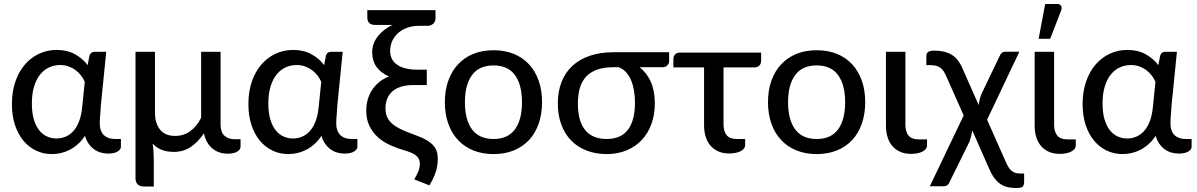

<svg xmlns="http://www.w3.org/2000/svg" viewBox="-20 -769 6027 967"><path d="M407 -357Q399.5 -373.5 388 -388.8Q376.5 -404 360.8 -415.8Q345 -427.5 325.5 -434.5Q306 -441.5 282.5 -441.5Q254 -441.5 228.2 -430Q202.5 -418.5 183 -394.8Q163.5 -371 152 -334.5Q140.5 -298 140.5 -247.5Q140.5 -201 150.5 -167.5Q160.5 -134 177.5 -112.8Q194.5 -91.5 217 -81.5Q239.5 -71.5 264.5 -71.5Q289 -71.5 310.8 -80.8Q332.5 -90 349.8 -109.2Q367 -128.5 378.5 -158.5Q390 -188.5 394 -230ZM589 -69V-29.5Q589 -16.5 572.2 -6Q555.5 4.5 524.5 4.5Q505 4.5 487 -0.8Q469 -6 453.8 -17Q438.5 -28 426.8 -44.8Q415 -61.5 408 -85Q392 -60.5 372.2 -43Q352.5 -25.5 331 -14.5Q309.5 -3.5 286.8 1.8Q264 7 241.5 7Q199 7 162.2 -10.2Q125.5 -27.5 98.2 -60Q71 -92.5 55.5 -139.2Q40 -186 40 -245Q40 -307 57.2 -357.5Q74.5 -408 105 -443.5Q135.5 -479 176.5 -498.2Q217.5 -517.5 265.5 -517.5Q318.5 -517.5 357.8 -495.8Q397 -474 421.5 -441L430.5 -488.5Q436.5 -508 456 -508H515L488 -239Q487 -214.5 484.8 -191Q482.5 -167.5 482.5 -147Q482.5 -126 488.5 -111.2Q494.5 -96.5 504.5 -87.2Q514.5 -78 528.2 -73.5Q542 -69 558 -69Z M1191.5 -68V-29Q1191.5 -16 1174.8 -5.5Q1158 5 1127 5Q1106 5 1086.8 -1Q1067.5 -7 1051.5 -19.8Q1035.5 -32.5 1024 -51.8Q1012.5 -71 1007 -97.5Q977.5 -53 940.2 -28.5Q903 -4 856 -4Q786 -4 748.5 -46Q752 -25 753.2 -3.5Q754.5 18 754.5 36V170.5H706Q685 170.5 673.8 159.8Q662.5 149 662.5 128.5V-508H760.5V-202.5Q760.5 -148.5 785.8 -116.5Q811 -84.5 862 -84.5Q906 -84.5 938.8 -108.8Q971.5 -133 993 -176V-508H1091V-141Q1091 -103.5 1110 -85.8Q1129 -68 1160.5 -68Z M1598 -357Q1590.5 -373.5 1579 -388.8Q1567.5 -404 1551.8 -415.8Q1536 -427.5 1516.5 -434.5Q1497 -441.5 1473.5 -441.5Q1445 -441.5 1419.2 -430Q1393.5 -418.5 1374 -394.8Q1354.5 -371 1343 -334.5Q1331.5 -298 1331.5 -247.5Q1331.5 -201 1341.5 -167.5Q1351.5 -134 1368.5 -112.8Q1385.5 -91.5 1408 -81.5Q1430.5 -71.5 1455.5 -71.5Q1480 -71.5 1501.8 -80.8Q1523.5 -90 1540.8 -109.2Q1558 -128.5 1569.5 -158.5Q1581 -188.5 1585 -230ZM1780 -69V-29.5Q1780 -16.5 1763.2 -6Q1746.5 4.5 1715.5 4.5Q1696 4.5 1678 -0.8Q1660 -6 1644.8 -17Q1629.5 -28 1617.8 -44.8Q1606 -61.5 1599 -85Q1583 -60.5 1563.2 -43Q1543.5 -25.5 1522 -14.5Q1500.5 -3.5 1477.8 1.8Q1455 7 1432.5 7Q1390 7 1353.2 -10.2Q1316.5 -27.5 1289.2 -60Q1262 -92.5 1246.5 -139.2Q1231 -186 1231 -245Q1231 -307 1248.2 -357.5Q1265.5 -408 1296 -443.5Q1326.5 -479 1367.5 -498.2Q1408.5 -517.5 1456.5 -517.5Q1509.5 -517.5 1548.8 -495.8Q1588 -474 1612.5 -441L1621.5 -488.5Q1627.5 -508 1647 -508H1706L1679 -239Q1678 -214.5 1675.8 -191Q1673.5 -167.5 1673.5 -147Q1673.5 -126 1679.5 -111.2Q1685.5 -96.5 1695.5 -87.2Q1705.5 -78 1719.2 -73.5Q1733 -69 1749 -69Z M2173.5 -677Q2173.5 -659.5 2161.5 -649.2Q2149.5 -639 2135 -639H2090.5Q2058 -639 2031 -629.2Q2004 -619.5 1985 -602.5Q1966 -585.5 1955.5 -562.5Q1945 -539.5 1945 -512.5Q1945 -467 1980.8 -442.5Q2016.5 -418 2084 -418H2129.5V-340.5H2061Q2025 -340.5 1998.8 -332Q1972.5 -323.5 1955.2 -308Q1938 -292.5 1929.8 -271Q1921.5 -249.5 1921.5 -223.5Q1921.5 -196.5 1931 -177Q1940.5 -157.5 1959.8 -142.2Q1979 -127 2008 -114Q2037 -101 2076 -87Q2108 -75.5 2129 -63Q2150 -50.5 2162.5 -36.2Q2175 -22 2180 -5.5Q2185 11 2185 30.5Q2185 67 2173.8 99.8Q2162.5 132.5 2142.5 164.5L2066.5 134.5Q2076 118.5 2085.2 97.8Q2094.5 77 2094.5 56.5Q2094.5 46 2091.5 36.8Q2088.5 27.5 2080.8 19.2Q2073 11 2059 3.8Q2045 -3.5 2022.5 -10Q1983.5 -21 1947.8 -36.8Q1912 -52.5 1884.8 -76.5Q1857.5 -100.5 1841 -134Q1824.5 -167.5 1824.5 -214Q1824.5 -237.5 1830.5 -262Q1836.5 -286.5 1850 -309.5Q1863.5 -332.5 1885.2 -351.8Q1907 -371 1939 -384Q1897.5 -402 1876 -432.5Q1854.5 -463 1854.5 -505.5Q1854.5 -529 1862.2 -549.5Q1870 -570 1883.8 -587.2Q1897.5 -604.5 1916 -618.8Q1934.5 -633 1956 -643.5H1870Q1848 -643.5 1839 -653.8Q1830 -664 1830 -681.5V-718H2173.5Z M2466 -516Q2522 -516 2567.2 -497.8Q2612.5 -479.5 2644.2 -445.2Q2676 -411 2693 -362.8Q2710 -314.5 2710 -254.5Q2710 -194.5 2693 -146Q2676 -97.5 2644.2 -63.5Q2612.5 -29.5 2567.2 -11.2Q2522 7 2466 7Q2409.5 7 2364.2 -11.2Q2319 -29.5 2287 -63.5Q2255 -97.5 2237.8 -146Q2220.5 -194.5 2220.5 -254.5Q2220.5 -314.5 2237.8 -362.8Q2255 -411 2287 -445.2Q2319 -479.5 2364.2 -497.8Q2409.5 -516 2466 -516ZM2466 -69Q2538 -69 2573.5 -117.5Q2609 -166 2609 -254Q2609 -342 2573.5 -390.8Q2538 -439.5 2466 -439.5Q2393 -439.5 2357.2 -390.8Q2321.5 -342 2321.5 -254Q2321.5 -166 2357.2 -117.5Q2393 -69 2466 -69Z M3070.5 -430.5Q3022.5 -430.5 2988.2 -418.5Q2954 -406.5 2932.2 -383.2Q2910.5 -360 2900.5 -325.8Q2890.5 -291.5 2890.5 -246.5Q2890.5 -159 2927.2 -114Q2964 -69 3035 -69Q3107.5 -69 3142.8 -115.8Q3178 -162.5 3178 -252.5Q3178 -284 3173 -313Q3168 -342 3158 -365.8Q3148 -389.5 3132.2 -406.2Q3116.5 -423 3095.5 -430.5ZM3350 -506V-459.5Q3350 -450.5 3341.5 -440.5Q3333 -430.5 3318 -430.5H3201Q3237.5 -402.5 3257.8 -357Q3278 -311.5 3278 -248.5Q3278 -192.5 3261.2 -145.5Q3244.5 -98.5 3213 -64.8Q3181.5 -31 3136.5 -12Q3091.5 7 3035.5 7Q2980.5 7 2935 -10.5Q2889.5 -28 2857.2 -60.8Q2825 -93.5 2807.2 -141Q2789.5 -188.5 2789.5 -248.5Q2789.5 -308.5 2808.2 -356.2Q2827 -404 2862.8 -437.2Q2898.5 -470.5 2951 -488.2Q3003.5 -506 3071 -506Z M3813.5 -465Q3813.5 -448 3804.5 -438.8Q3795.5 -429.5 3779 -429.5H3624V-144Q3624 -107 3639.8 -88Q3655.5 -69 3690.5 -69H3733V-39Q3733 -28.5 3726.5 -20.5Q3720 -12.5 3709 -7Q3698 -1.5 3683.2 1.2Q3668.5 4 3652.5 4Q3621.5 4 3597.8 -6.5Q3574 -17 3558 -35.8Q3542 -54.5 3534 -80.8Q3526 -107 3526 -138.5V-429.5H3371.5V-472.5Q3371.5 -485 3379.8 -494.5Q3388 -504 3404.5 -504H3813.5Z M4093.5 -516Q4149.5 -516 4194.8 -497.8Q4240 -479.5 4271.8 -445.2Q4303.5 -411 4320.5 -362.8Q4337.5 -314.5 4337.5 -254.5Q4337.5 -194.5 4320.5 -146Q4303.5 -97.5 4271.8 -63.5Q4240 -29.5 4194.8 -11.2Q4149.5 7 4093.5 7Q4037 7 3991.8 -11.2Q3946.5 -29.5 3914.5 -63.5Q3882.5 -97.5 3865.2 -146Q3848 -194.5 3848 -254.5Q3848 -314.5 3865.2 -362.8Q3882.5 -411 3914.5 -445.2Q3946.5 -479.5 3991.8 -497.8Q4037 -516 4093.5 -516ZM4093.5 -69Q4165.5 -69 4201 -117.5Q4236.5 -166 4236.5 -254Q4236.5 -342 4201 -390.8Q4165.5 -439.5 4093.5 -439.5Q4020.5 -439.5 3984.8 -390.8Q3949 -342 3949 -254Q3949 -166 3984.8 -117.5Q4020.5 -69 4093.5 -69Z M4442 -508H4540V-142Q4540 -105.5 4555.8 -86.2Q4571.5 -67 4606.5 -67H4649V-37Q4649 -26.5 4642.5 -18.5Q4636 -10.5 4625 -5Q4614 0.5 4599.2 3.2Q4584.5 6 4568.5 6Q4537.5 6 4513.8 -4.5Q4490 -15 4474 -33.8Q4458 -52.5 4450 -78.8Q4442 -105 4442 -136.5Z M5138 105V144.5Q5138 165 5130 171.5Q5122 178 5098.5 178Q5077.5 178 5058.2 174.2Q5039 170.5 5021.8 159.8Q5004.5 149 4989.5 129.8Q4974.5 110.5 4961.5 80L4877 -112Q4874.5 -96.5 4870.8 -82Q4867 -67.5 4863 -56L4761.5 149.5Q4759 157.5 4752 163.2Q4745 169 4732.5 169H4663L4833.5 -187.5L4744.5 -388Q4737.5 -403 4730.5 -413Q4723.5 -423 4714.2 -429.2Q4705 -435.5 4692.8 -438.2Q4680.5 -441 4663.5 -441H4645.5V-477Q4645.5 -484.5 4646 -491.2Q4646.5 -498 4650 -503Q4653.5 -508 4661.8 -511Q4670 -514 4686 -514Q4738 -514 4772 -494Q4806 -474 4827 -425.5L4909 -240Q4911 -255 4914.5 -269.2Q4918 -283.5 4922.5 -294.5L5015.5 -488.5Q5018.5 -496.5 5025.2 -502.5Q5032 -508.5 5044.5 -508.5H5114L4951.5 -166L5048 51.5Q5054 65 5060.8 75.2Q5067.5 85.5 5075.8 92Q5084 98.5 5094.8 101.8Q5105.5 105 5120 105Z M5191 -508H5289V-142Q5289 -105.5 5304.8 -86.2Q5320.5 -67 5355.5 -67H5398V-37Q5398 -26.5 5391.5 -18.5Q5385 -10.5 5374 -5Q5363 0.5 5348.2 3.2Q5333.5 6 5317.5 6Q5286.5 6 5262.8 -4.5Q5239 -15 5223 -33.8Q5207 -52.5 5199 -78.8Q5191 -105 5191 -136.5ZM5211 -573.5 5244 -749H5304.5Q5319 -749 5324.2 -739.8Q5329.5 -730.5 5324 -715L5269 -573.5Z M5799.5 -357Q5792 -373.5 5780.5 -388.8Q5769 -404 5753.2 -415.8Q5737.5 -427.5 5718 -434.5Q5698.5 -441.5 5675 -441.5Q5646.5 -441.5 5620.8 -430Q5595 -418.5 5575.5 -394.8Q5556 -371 5544.5 -334.5Q5533 -298 5533 -247.5Q5533 -201 5543 -167.5Q5553 -134 5570 -112.8Q5587 -91.5 5609.5 -81.5Q5632 -71.5 5657 -71.5Q5681.5 -71.5 5703.2 -80.8Q5725 -90 5742.2 -109.2Q5759.5 -128.5 5771 -158.5Q5782.5 -188.5 5786.5 -230ZM5981.5 -69V-29.5Q5981.5 -16.5 5964.8 -6Q5948 4.5 5917 4.5Q5897.5 4.5 5879.5 -0.8Q5861.5 -6 5846.2 -17Q5831 -28 5819.2 -44.8Q5807.5 -61.5 5800.5 -85Q5784.5 -60.5 5764.8 -43Q5745 -25.5 5723.5 -14.5Q5702 -3.5 5679.2 1.8Q5656.5 7 5634 7Q5591.5 7 5554.8 -10.2Q5518 -27.5 5490.8 -60Q5463.5 -92.5 5448 -139.2Q5432.5 -186 5432.5 -245Q5432.5 -307 5449.8 -357.5Q5467 -408 5497.5 -443.5Q5528 -479 5569 -498.2Q5610 -517.5 5658 -517.5Q5711 -517.5 5750.2 -495.8Q5789.5 -474 5814 -441L5823 -488.5Q5829 -508 5848.5 -508H5907.5L5880.5 -239Q5879.5 -214.5 5877.2 -191Q5875 -167.5 5875 -147Q5875 -126 5881 -111.2Q5887 -96.5 5897 -87.2Q5907 -78 5920.8 -73.5Q5934.5 -69 5950.5 -69Z"/></svg>

Font: Lato 2
Style: Regular
Weight: 500
Designer: Lukasz Dziedzic with Adam Twardoch and Botio Nikoltchev
Foundry: tyPoland Lukasz Dziedzic
Version: Version 2.015; 2015-08-06; http://www.latofonts.com/